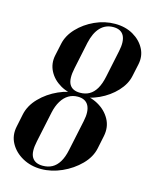

<svg xmlns="http://www.w3.org/2000/svg" viewBox="-108 -777 682 855"><g transform="rotate(15 232.5 -349.0)"><path d="M240.5 -351.5Q288.5 -351.5 333.8 -372.6Q379 -393.8 410.6 -427.6Q442.2 -461.5 450.2 -499.8L462.5 -557.2Q470.8 -596.8 453.2 -629.9Q435.8 -663 399.9 -683.8Q364 -704.5 316.2 -704.5Q268.5 -704.5 223.2 -683.8Q178 -663 146.4 -629.5Q114.8 -596 106.5 -557.2L94.2 -499.8Q86 -461.2 103.2 -427.4Q120.5 -393.5 156.8 -372.5Q193 -351.5 240.5 -351.5ZM312.2 -688.5Q348 -688.5 361.1 -663.5Q374.2 -638.5 363.8 -590.8L337.8 -467Q330.5 -432 317.5 -410.1Q304.5 -388.2 286.1 -377.9Q267.8 -367.5 243.5 -367.5Q208 -367.5 194.5 -391.2Q181 -415 192.2 -467L218.2 -590.8Q228.8 -638.5 252.6 -663.5Q276.5 -688.5 312.2 -688.5ZM163.5 5.5Q211.5 5.5 258.9 -15.8Q306.2 -37 340.9 -72.1Q375.5 -107.2 384.2 -149.2L396.5 -208.5Q405.5 -251.8 386.1 -287Q366.8 -322.2 328.8 -343.2Q290.8 -364.2 243 -364.2Q195.2 -364.2 147.8 -342.9Q100.2 -321.5 66 -286.2Q31.8 -251 22.8 -208.5L10.5 -149.2Q1.5 -107 20.6 -71.9Q39.8 -36.8 77.9 -15.6Q116 5.5 163.5 5.5ZM239.5 -348.2Q275.2 -348.2 289 -322.8Q302.8 -297.2 292.5 -249.5L262.8 -109Q255.5 -74 242.2 -52.4Q229 -30.8 210.2 -20.6Q191.5 -10.5 167.2 -10.5Q131.8 -10.5 117.5 -33.8Q103.2 -57 114.5 -109L144.2 -249.5Q151 -281 164.5 -303.2Q178 -325.5 197.1 -336.9Q216.2 -348.2 239.5 -348.2Z"/></g></svg>

Font: Emberly Black
Style: Italic
Weight: 900
Italic angle: -12°
Designer: Rajesh Rajput
Foundry: Rajesh Rajput
Version: Version 1.000